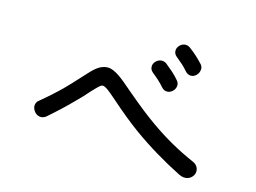

<svg xmlns="http://www.w3.org/2000/svg" viewBox="-83 -924 1166 873"><g transform="rotate(15 500.0 -487.5)"><path d="M114.3 -362.3Q100.6 -352.5 99.6 -335.9Q99.6 -321.3 109.4 -308.6Q119.1 -295.9 133.8 -293Q149.4 -290 164.1 -300.8Q224.6 -353.5 272.5 -402.3Q300.8 -429.7 334 -467.8Q354.5 -489.3 361.3 -495.1Q371.1 -503.9 377.9 -502.9Q385.7 -502.9 403.3 -490.2Q414.1 -482.4 445.3 -455.1Q521.5 -387.7 582 -343.8Q690.4 -265.6 818.4 -201.2Q839.8 -191.4 858.4 -197.3Q875 -203.1 883.8 -218.8Q891.6 -234.4 885.7 -251Q878.9 -268.6 858.4 -276.4Q749 -324.2 649.4 -394.5Q591.8 -434.6 507.8 -505.9Q455.1 -551.8 433.6 -566.4Q400.4 -588.9 377.9 -588.9Q351.6 -588.9 326.2 -569.3Q309.6 -556.6 271.5 -513.7Q233.4 -471.7 208 -446.3Q163.1 -402.3 114.3 -362.3ZM627.9 -675.8Q614.3 -684.6 599.6 -681.6Q586.9 -678.7 577.1 -668Q567.4 -656.2 568.4 -643.6Q568.4 -629.9 581.1 -619.1Q600.6 -603.5 614.3 -590.8Q627.9 -578.1 638.7 -565.4Q650.4 -551.8 666 -552.7Q678.7 -552.7 690.4 -563.5Q701.2 -573.2 703.1 -587.9Q705.1 -602.5 694.3 -614.3Q682.6 -628.9 664.1 -645.5Q646.5 -661.1 627.9 -675.8ZM712.9 -773.4Q700.2 -782.2 685.5 -779.3Q671.9 -776.4 663.1 -765.6Q653.3 -753.9 654.3 -741.2Q654.3 -727.5 667 -716.8Q686.5 -700.2 699.2 -689.5Q713.9 -675.8 723.6 -664.1Q735.4 -650.4 751 -650.4Q764.6 -650.4 775.4 -661.1Q786.1 -670.9 788.1 -685.5Q791 -700.2 781.2 -711.9Q763.7 -730.5 750 -743.2Q729.5 -761.7 712.9 -773.4Z"/></g></svg>

Font: Gungsuh
Style: Regular
Weight: 400
Version: Version 2.21